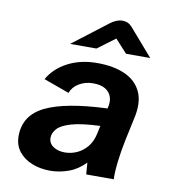

<svg xmlns="http://www.w3.org/2000/svg" viewBox="-82 -792 796 877"><g transform="rotate(10 316.0 -354.0)"><path d="M208.2 12Q161.5 12 123.3 -3.6Q85 -19.1 62.3 -48.3Q39.5 -77.5 39.5 -119.3Q39.5 -216.5 132.7 -261.3Q225.9 -306 417.9 -313.7L418.9 -317.9Q426.1 -346.3 418.4 -368.4Q410.7 -390.4 389.7 -402.9Q368.7 -415.4 333.6 -415.4Q297.8 -415.4 268.9 -398.4Q240.1 -381.3 229.8 -352.7L111.3 -395.6Q139.9 -447.4 199.2 -478.7Q258.5 -509.9 336.3 -509.9Q412.7 -509.9 465.7 -486Q518.7 -462 540.8 -413.2Q562.9 -364.3 545.3 -288.5L523.5 -187Q511.7 -130.3 506 -80.1Q500.3 -29.9 501.9 0H374.2L369.9 -54.2Q335.9 -18.6 293.4 -3.3Q250.9 12 208.2 12ZM259.2 -81.9Q288.9 -81.9 315.9 -94Q342.8 -106.2 362.9 -130.3Q382.9 -154.5 390.8 -190.3L399.3 -229.4Q314.2 -225.9 267.6 -212.7Q221 -199.5 202.7 -179.4Q184.5 -159.3 184.5 -137Q184.5 -111.5 206 -96.7Q227.6 -81.9 259.2 -81.9ZM198.1 -574.4 362.4 -700.2Q373.8 -708.9 387.8 -714.7Q401.7 -720.4 415.5 -720.4Q443 -720.4 460.5 -700.2L569.7 -574.4H457.5L402 -635.2L320.3 -574.4Z"/></g></svg>

Font: Atkinson Hyperlegible Mono ExtraLight
Style: Italic
Weight: 200
Italic angle: -12°
Monospace: yes
Designer: Elliott Scott, Megan Eiswerth, Linus Boman, Theodore Petrosky, Letters from Sweden
Foundry: Applied Design Works, Letters from Sweden
Version: Version 2.001